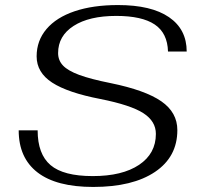

<svg xmlns="http://www.w3.org/2000/svg" viewBox="-20 -730 788 760"><path d="M54 -214H129Q129 -120 180 -76.5Q231 -33 347 -33Q464 -33 530.5 -77.5Q597 -122 597 -200Q597 -250 547.5 -282Q498 -314 378 -338Q248 -363 186.5 -403Q125 -443 125 -507Q125 -569 164 -615Q203 -661 275.5 -685.5Q348 -710 447 -710Q579 -710 649 -662Q719 -614 719 -526H645Q643 -599 592.5 -633Q542 -667 440 -667Q333 -667 271.5 -627.5Q210 -588 210 -520Q210 -491 229.5 -470.5Q249 -450 293.5 -433.5Q338 -417 418 -401Q555 -373 618.5 -329Q682 -285 682 -215Q682 -109 593.5 -49.5Q505 10 349 10Q203 10 128.5 -47.5Q54 -105 54 -214Z"/></svg>

Font: Fahkwang Light
Style: Italic
Weight: 300
Italic angle: -10°
Version: Version 1.000; ttfautohint (v1.6)